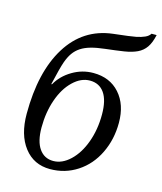

<svg xmlns="http://www.w3.org/2000/svg" viewBox="-109 -797 749 887"><g transform="rotate(15 265.0 -353.0)"><path d="M126.5 -166Q126.5 -100.1 150.9 -65.2Q175.3 -30.3 218.3 -30.3Q260.7 -30.3 298.8 -66.4Q336.9 -102.5 358.9 -163.1Q380.9 -223.6 380.9 -295.9Q380.9 -363.3 356.7 -398.2Q332.5 -433.1 287.1 -433.1Q244.6 -433.1 206.8 -396.7Q168.9 -360.4 147.7 -299.3Q126.5 -238.3 126.5 -166ZM43.9 -209.5Q43.9 -409.7 119.1 -531.2Q194.3 -652.8 333.5 -669.4Q417.5 -678.7 441.2 -683.6Q464.8 -688.5 481.4 -696Q498 -703.6 505.4 -715.8H529.8Q521.5 -677.7 506.3 -655.8Q491.2 -633.8 466.1 -621.8Q440.9 -609.9 404.5 -604.2Q368.2 -598.6 316.9 -592.8Q277.3 -588.4 249.8 -580.6Q222.2 -572.8 202.9 -560.1Q183.6 -547.4 170.4 -528.8Q157.2 -510.3 147.2 -481.9Q137.2 -453.6 118.2 -371.1H121.6Q146 -415 193.1 -443.1Q240.2 -471.2 293.5 -471.2Q372.6 -471.2 419.4 -418.7Q466.3 -366.2 466.3 -278.8Q466.3 -199.7 434.1 -133.1Q401.9 -66.4 343.5 -28.3Q285.2 9.8 213.4 9.8Q135.7 9.8 89.8 -49.6Q43.9 -108.9 43.9 -209.5Z"/></g></svg>

Font: Tinos
Style: Italic
Weight: 400
Italic angle: -16.333°
Designer: Steve Matteson
Foundry: Monotype Imaging Inc.
Version: Version 1.32